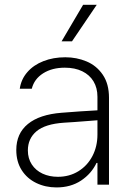

<svg xmlns="http://www.w3.org/2000/svg" viewBox="-20 -780 558 811"><path d="M240.2 -303.7Q276.4 -306.6 319.3 -309.6Q362.3 -312.5 391.6 -314V-371.1Q391.6 -408.7 375 -436.3Q358.4 -463.9 327.4 -479Q296.4 -494.1 253.9 -494.1Q199.7 -494.1 162.1 -470.2Q124.5 -446.3 114.3 -405.3H63.5Q69.3 -445.3 95.5 -475.3Q121.6 -505.4 163.3 -521.7Q205.1 -538.1 255.9 -538.1Q303.7 -538.1 345.7 -520.5Q387.7 -502.9 414.1 -464.4Q440.4 -425.8 440.4 -367.2V0H391.6V-91.8H387.7Q366.2 -46.4 322.5 -17.3Q278.8 11.7 218.8 11.7Q171.9 11.7 133.1 -7.1Q94.2 -25.9 71.5 -61.5Q48.8 -97.2 48.8 -146.5Q48.8 -216.3 97.9 -256.3Q147 -296.4 240.2 -303.7ZM224.6 -33.2Q272.9 -33.2 311 -56.6Q349.1 -80.1 370.4 -120.8Q391.6 -161.6 391.6 -211.9V-272L359.4 -269.5Q279.8 -263.2 250 -261.7Q170.9 -256.3 134.3 -225.6Q97.7 -194.8 97.7 -144.5Q97.7 -110.8 114.3 -85.4Q130.9 -60.1 159.7 -46.6Q188.5 -33.2 224.6 -33.2ZM331.1 -759.8H388.7L284.2 -605.5H240.2Z"/></svg>

Font: Pretendard ExtraLight
Style: Regular
Weight: 200
Designer: Base glyphs from Inter by Rasmus Andersson; Hangeul glyphs from Noto Sans CJK(Source Han Sans) by Jang Soo-young and Kan
Foundry: Kil Hyung-jin
Version: Version 1.309